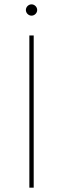

<svg xmlns="http://www.w3.org/2000/svg" viewBox="-20 -863 290 883"><path d="M115 0H135V-700H115ZM125 -791C139 -791 151 -803 151 -817C151 -831 139 -843 125 -843C111 -843 99 -831 99 -817C99 -803 111 -791 125 -791Z"/></svg>

Font: Chess Sans Thin
Style: Regular
Weight: 100
Designer: Wolf Bōese
Foundry: Wolf Bōese
Version: Version 7.223;Glyphs 3.3 (3306)